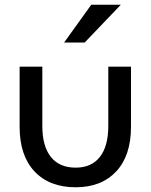

<svg xmlns="http://www.w3.org/2000/svg" viewBox="-20 -781 638 812"><path d="M534 -499V-245Q534 -123 471.5 -56Q409 11 300 11Q189 11 126 -56Q63 -123 63 -245V-499H159V-248Q159 -163 195 -117.5Q231 -72 300 -72Q367 -72 402.5 -117.5Q438 -163 438 -248V-499ZM251 -601 366 -761H491L338 -601Z"/></svg>

Font: Syne Medium
Style: Regular
Weight: 500
Designer: Lucas Descroix
Foundry: Bonjour Monde
Version: Version 2.200; ttfautohint (v1.8.4)